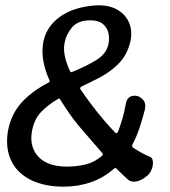

<svg xmlns="http://www.w3.org/2000/svg" viewBox="-20 -688 634 718"><path d="M218 10Q146 10 95.5 -15Q45 -40 22.5 -86Q0 -132 9 -194Q20 -258 58 -301.5Q96 -345 161 -379Q168 -382 165 -388Q149 -423 142.5 -458Q136 -493 141 -525Q147 -564 171 -594Q195 -624 234.5 -643Q274 -662 327 -667Q380 -672 414.5 -654Q449 -636 463 -602.5Q477 -569 466 -526Q453 -479 422 -448.5Q391 -418 353.5 -398.5Q316 -379 284 -364Q277 -359 281 -354Q295 -333 318.5 -301.5Q342 -270 367.5 -240Q393 -210 411 -192Q413 -189 416 -190Q419 -191 421 -195Q430 -217 437.5 -243.5Q445 -270 451 -302Q454 -316 462 -323Q470 -330 483 -330H486Q500 -330 513.5 -316.5Q527 -303 522 -279Q512 -240 501 -207.5Q490 -175 475 -147Q473 -142 476 -137Q494 -125 510.5 -116Q527 -107 540 -102Q548 -99 550.5 -90.5Q553 -82 551.5 -71Q550 -60 545 -49.5Q540 -39 532 -32L528 -29Q512 -15 492.5 -10Q473 -5 459 -16Q450 -24 439 -34.5Q428 -45 416 -57Q413 -62 406 -57Q366 -22 318.5 -6Q271 10 218 10ZM230 -65Q267 -65 300 -73Q333 -81 361 -105Q364 -107 364.5 -110Q365 -113 363 -115Q333 -150 311 -175Q289 -200 272 -220.5Q255 -241 239.5 -263.5Q224 -286 205 -316Q201 -322 197 -318Q159 -296 133 -268.5Q107 -241 99 -194Q90 -137 124.5 -101Q159 -65 230 -65ZM250 -419Q300 -439 339.5 -463Q379 -487 386 -525Q390 -546 385 -566Q380 -586 364 -599Q348 -612 317 -612Q271 -612 248.5 -584.5Q226 -557 221 -525Q217 -502 223 -475.5Q229 -449 242 -422Q244 -416 250 -419Z"/></svg>

Font: Winky Sans Light
Style: Italic
Weight: 300
Italic angle: -8.97852°
Designer: Simon Atzbach
Foundry: typofactur
Version: Version 1.205